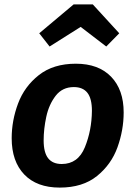

<svg xmlns="http://www.w3.org/2000/svg" viewBox="-20 -835 615 871"><path d="M33 -208Q33 -288 62 -365.5Q91 -443 156.5 -494.5Q222 -546 324 -546Q427 -546 484 -487Q541 -428 541 -325Q541 -245 513 -167Q485 -89 420 -36.5Q355 16 251 16Q147 16 90 -43.5Q33 -103 33 -208ZM397 -332Q397 -388 376.5 -414Q356 -440 315 -440Q263 -440 232.5 -400.5Q202 -361 190 -305.5Q178 -250 178 -198Q178 -143 198.5 -117Q219 -91 260 -91Q334 -91 365 -167Q396 -243 397 -332ZM158 -684 314 -815H401L521 -684L462 -624L346 -713L205 -624Z"/></svg>

Font: Fira Sans SemiBold
Style: Italic
Weight: 600
Italic angle: -8°
Designer: bBox Type GmbH & Carrois Corporate GbR & Edenspiekermann AG
Foundry: bBox Type GmbH & Carrois Corporate GbR & Edenspiekermann AG
Version: Version 4.301